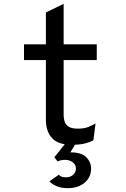

<svg xmlns="http://www.w3.org/2000/svg" viewBox="-20 -742 656 1000"><path d="M354.5 12Q282 12 250.5 -23.2Q219 -58.5 219 -118.5V-429H105V-511H219V-677L311.5 -722V-511H484V-429H311.5V-144.5Q311.5 -123 317.5 -106.5Q323.5 -90 339.5 -81Q355.5 -72 385 -72Q418 -72 439.2 -80.5Q460.5 -89 477.5 -99L466.5 -11Q446 -0.5 420.2 5.8Q394.5 12 354.5 12ZM333 238Q300 238 276 228Q252 218 237 202.5L286.5 168Q292.5 175.5 301.5 178.5Q310.5 181.5 324.5 181.5Q346.5 181.5 361 168.2Q375.5 155 375.5 135Q375.5 116.5 359 103.5Q342.5 90.5 319 90.5Q295.5 90.5 280.5 99L263 77L332.5 -10H384L346.5 51.5Q405 51.5 429.8 77.2Q454.5 103 454.5 136Q454.5 181 421 209.5Q387.5 238 333 238Z"/></svg>

Font: Overpass Mono Light Medium
Style: Regular
Weight: 500
Monospace: yes
Version: Version 4.000